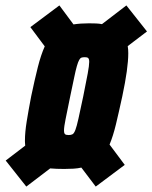

<svg xmlns="http://www.w3.org/2000/svg" viewBox="-20 -699 562 708"><path d="M77 -11 1 -107 73 -162Q73 -165 72.5 -168.5Q72 -172 72 -175.5Q72 -179 72 -182Q72 -211 78.5 -251.5Q85 -292 95 -344Q108 -406 119.5 -451.5Q131 -497 145 -528L92 -599L199 -679L251 -609Q264 -611 278 -612Q292 -613 308 -613Q322 -613 334 -612.5Q346 -612 356 -610L446 -679L522 -583L451 -529Q452 -523 452.5 -516.5Q453 -510 453 -503Q453 -475 447.5 -435.5Q442 -396 431 -344Q418 -284 407.5 -240.5Q397 -197 384 -166L440 -91L333 -11L280 -81Q267 -78 251 -77Q235 -76 217 -76Q202 -76 189 -76.5Q176 -77 165 -78ZM233 -201Q242 -201 247.5 -204Q253 -207 258 -220Q263 -233 269.5 -262.5Q276 -292 287 -344Q298 -398 303.5 -428Q309 -458 309 -471Q309 -479 307 -482.5Q305 -486 301.5 -487Q298 -488 292 -488Q285 -488 280.5 -486.5Q276 -485 272 -478Q268 -471 263.5 -455.5Q259 -440 253.5 -413Q248 -386 239 -344Q228 -290 222 -260.5Q216 -231 216 -218Q216 -210 218 -206.5Q220 -203 224 -202Q228 -201 233 -201Z"/></svg>

Font: Saira Condensed Black
Style: Italic
Weight: 900
Width: 3
Italic angle: -12°
Designer: Hector Gatti with collaboration of the Omnibus-Type team
Foundry: Omnibus-Type
Version: Version 1.101